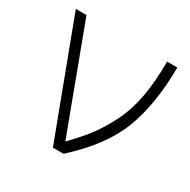

<svg xmlns="http://www.w3.org/2000/svg" viewBox="-120 -616 724 731"><g transform="rotate(30 242.0 -250.5)"><path d="M12.7 -501H59.6L230.5 -43.9Q275.4 -89.8 304.7 -128.4Q334 -167 361.3 -221.2Q388.7 -275.4 401.4 -344.2Q414.1 -413.1 414.1 -501H459Q458 -338.9 414.6 -225.1Q371.1 -111.3 248 0H201.2Z"/></g></svg>

Font: Gothic A1 ExtraLight
Style: Regular
Weight: 275
Designer: HanYang I&C Co.,Ltd.
Foundry: HanYang I&C Co.,Ltd.
Version: Version 2.50